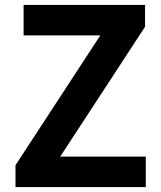

<svg xmlns="http://www.w3.org/2000/svg" viewBox="-20 -761 653 781"><path d="M43 0H573V-124H225L570 -652V-741H76V-617H388L43 -89Z"/></svg>

Font: Noto Sans JP
Style: Bold
Weight: 700
Designer: Ryoko NISHIZUKA 西塚涼子 (kana, bopomofo & ideographs); Paul D. Hunt (Latin, Greek & Cyrillic); Sandoll Communications 산돌커뮤니
Foundry: Adobe
Version: Version 2.004;hotconv 1.0.118;makeotfexe 2.5.65603